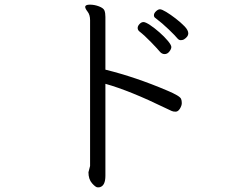

<svg xmlns="http://www.w3.org/2000/svg" viewBox="-20 -746 1040 827"><path d="M580 -611Q573 -617 573 -625.5Q573 -634 581 -642.5Q589 -651 598 -651Q607 -651 626.5 -638Q646 -625 667 -606.5Q688 -588 703 -570Q718 -552 718 -543.5Q718 -535 709.5 -524Q701 -513 689 -513Q677 -513 668 -524Q659 -535 631 -564Q603 -593 580 -611ZM772 -576Q766 -573 758 -573Q750 -573 742.5 -582.5Q735 -592 707 -619Q679 -646 650 -668Q643 -672 643 -680.5Q643 -689 652 -697.5Q661 -706 669 -706Q677 -706 696 -694.5Q715 -683 737 -666Q759 -649 775 -632.5Q791 -616 791 -602Q791 -588 772 -576ZM361 -4 368 -31V-659Q368 -682 357.5 -695.5Q347 -709 347 -716Q347 -726 367 -726Q387 -726 406.5 -718.5Q426 -711 430 -700.5Q434 -690 434 -673V-446Q564 -414 700 -356Q755 -333 760 -320Q763 -313 763 -302Q763 -291 755 -278Q747 -265 736.5 -265Q726 -265 719.5 -268Q713 -271 694 -280Q538 -356 434 -385V11Q434 53 411 60Q409 61 400.5 61Q392 61 376.5 43.5Q361 26 361 -4Z"/></svg>

Font: LXGW WenKai Lite
Style: Regular
Weight: 400
Designer: LXGW / Fontworks Inc.
Foundry: LXGW / Fontworks Inc.
Version: Version 1.511; March 25, 2025